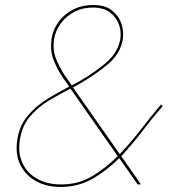

<svg xmlns="http://www.w3.org/2000/svg" viewBox="-20 -730 695 760"><path d="M446 -112Q398 -64 343 -31.5Q288 1 220 0Q168 0 128.5 -21.5Q89 -43 70 -82Q51 -121 58 -173Q66 -230 98 -268Q130 -306 173.5 -332Q217 -358 259 -379ZM264 -392 234 -435Q215 -465 201.5 -498Q188 -531 194 -576Q200 -610 221.5 -638.5Q243 -667 276.5 -684Q310 -701 352 -700Q392 -699 416.5 -680Q441 -661 451 -632.5Q461 -604 456 -574Q446 -521 399 -481Q352 -441 292 -407Q285 -403 278.5 -399.5Q272 -396 264 -392ZM226 -427 254 -387Q212 -366 167.5 -338.5Q123 -311 89.5 -271.5Q56 -232 48 -173Q40 -118 61 -76.5Q82 -35 123.5 -12.5Q165 10 220 10Q290 10 346.5 -22.5Q403 -55 452 -104L525 0H538L460 -112Q504 -159 544 -211.5Q584 -264 624 -310L617 -316Q578 -270 538 -218Q498 -166 454 -120L269 -384Q277 -388 284 -392Q291 -396 298 -400Q360 -436 408 -476.5Q456 -517 466 -574Q471 -607 460 -638Q449 -669 422 -689.5Q395 -710 352 -710Q307 -711 271 -693Q235 -675 212.5 -644.5Q190 -614 184 -576Q178 -530 191.5 -494.5Q205 -459 226 -427Z"/></svg>

Font: Jost* 200 Hairline Italic
Style: Italic
Weight: 100
Italic angle: -10°
Version: Version 3.200; ttfautohint (v0.97) -l 8 -r 50 -G 200 -x 14 -